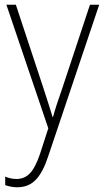

<svg xmlns="http://www.w3.org/2000/svg" viewBox="-20 -549 442 811"><path d="M7 -529H47L164 -175Q179 -129 187.5 -102Q196 -75 202 -55H204Q217 -103 242 -173L360 -529H399L184 110Q162 178 131.5 210Q101 242 53 242Q28 242 2 233V197Q14 202 25.5 204.5Q37 207 50 207Q83 207 106 183.5Q129 160 149 101L184 -7Z"/></svg>

Font: Noto Sans Arabic SemCond ExtLt
Style: Regular
Weight: 200
Width: 4
Designer: Monotype Design Team, Nadine Chahine, Nizar Qandah and Khaled Hosny
Foundry: Monotype Imaging Inc.
Version: Version 2.012; ttfautohint (v1.8.4.7-5d5b)